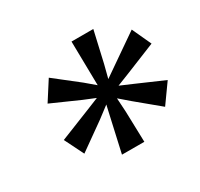

<svg xmlns="http://www.w3.org/2000/svg" viewBox="-120 -983 878 842"><g transform="rotate(-30 319.5 -562.0)"><path d="M386.7 -291.3 273.5 -291.5 308.5 -447.6 324 -516.4 265.8 -472.2 132.9 -377.8 84.7 -474.7 237.8 -535.8 302.5 -562 243.5 -586.2 102.9 -648.5 164.3 -744.3 285.3 -649.4 333.6 -608.5 332.5 -675.5 329.8 -831.7H440.2L404.5 -675.5L387.3 -608.5L446.3 -649.4L584.7 -745.2L629.3 -648.5L475.5 -586.2L411.7 -561L470.5 -535.8L610.9 -474.7L542.3 -378.7L427.7 -473.6L378 -516.4L382.2 -447.6Z"/></g></svg>

Font: Merriweather Sans Variable Regular
Style: Italic
Weight: 300
Italic angle: -8°
Designer: Eben Sorkin
Foundry: Eben Sorkin
Version: Version 2.001